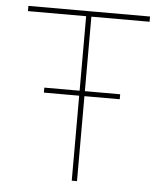

<svg xmlns="http://www.w3.org/2000/svg" viewBox="-52 -774 700 820"><g transform="rotate(5 297.5 -364.0)"><path d="M36.6 -705.1V-727.5H558.1V-705.1H308.6V0H286.1V-705.1ZM134.8 -364.3V-385.7H460V-364.3Z"/></g></svg>

Font: Inter 28pt Thin
Style: Regular
Weight: 250
Designer: Rasmus Andersson
Foundry: rsms
Version: Version 4.001;git-66647c0bb